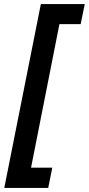

<svg xmlns="http://www.w3.org/2000/svg" viewBox="-20 -820 435 940"><path d="M180 -800H395L375 -702H271L132 1H236L216 100H1Z"/></svg>

Font: Albert Sans SemiBold
Style: Italic
Weight: 600
Italic angle: -11.25°
Designer: Andreas Rasmussen
Foundry: a.Foundry
Version: Version 1.025